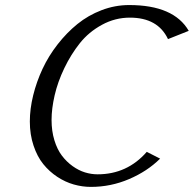

<svg xmlns="http://www.w3.org/2000/svg" viewBox="-20 -730 767 760"><path d="M494.1 -660.2Q435.5 -660.2 383.5 -631.8Q331.5 -603.5 296.1 -559.1Q260.7 -514.6 234.6 -460.2Q208.5 -405.8 196.3 -352.8Q184.1 -299.8 184.1 -254.9Q184.1 -211.4 195.3 -174.8Q206.5 -138.2 225.1 -113.8Q243.7 -89.4 267.6 -72.3Q291.5 -55.2 316.4 -47.6Q341.3 -40 366.2 -40Q483.4 -40 561 -128.9L613.8 -102.1Q563 -51.8 490.7 -21Q418.5 9.8 339.8 9.8Q305.7 9.8 272 0.2Q238.3 -9.3 206.8 -30Q175.3 -50.8 151.4 -80.3Q127.4 -109.9 112.8 -153.6Q98.1 -197.3 98.1 -249Q98.1 -298.8 111.3 -352.5Q124.5 -406.2 148.4 -457.5Q172.4 -508.8 208.3 -554.7Q244.1 -600.6 286.6 -635Q329.1 -669.4 382.1 -689.7Q435.1 -710 491.2 -710Q668 -710 727.1 -607.9L645 -575.2Q605 -660.2 494.1 -660.2Z"/></svg>

Font: Pfennig
Style: Italic
Weight: 500
Italic angle: -13°
Version: Version 20120410 ; ttfautohint (v0.8)